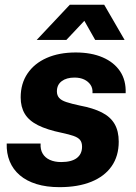

<svg xmlns="http://www.w3.org/2000/svg" viewBox="-20 -763 563 793"><path d="M225.7 10Q172.3 10 130.9 -2.7Q89.6 -15.4 61.6 -39.4Q33.7 -63.3 20.1 -96.6Q6.4 -129.9 7.7 -170.3H147.7Q146.1 -145.9 156.1 -128.8Q166 -111.7 185.8 -102.7Q205.6 -93.7 232.6 -93.7Q275.1 -93.7 297 -110.1Q318.9 -126.6 318.9 -157.1Q318.9 -174.7 310.7 -184.9Q302.6 -195 284.2 -201.4Q265.9 -207.9 235.7 -214.3Q174.3 -226.9 136.7 -245.9Q99.1 -264.9 82.3 -293.1Q65.4 -321.3 65.4 -360.9Q65.4 -417.7 93.7 -459.5Q122 -501.3 173.1 -523.8Q224.3 -546.3 292.7 -546.3Q356.9 -546.3 403.9 -526.1Q451 -505.9 476 -468.5Q501 -431.1 499 -378H362Q363.6 -398.1 354.1 -412.3Q344.7 -426.4 327.9 -434.5Q311 -442.6 287.6 -442.6Q254.4 -442.6 234.7 -427.6Q215 -412.7 215 -385.6Q215 -369.4 224.1 -358.9Q233.1 -348.3 254.2 -341.4Q275.3 -334.4 310 -327Q365 -316.7 400.5 -298.6Q436 -280.6 453.2 -251.1Q470.4 -221.6 470.4 -178Q470.4 -118.6 441.2 -76.6Q412 -34.6 357.1 -12.3Q302.1 10 225.7 10ZM131.6 -598.1 268.3 -743.4H410.4L494.6 -598.1H373.1L328.4 -677L254.1 -598.1Z"/></svg>

Font: Mona Sans ExtraLight
Style: Italic
Weight: 200
Italic angle: -11.6951°
Designer: Deni Anggara
Foundry: GitHub
Version: Version 2.000